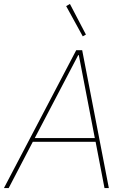

<svg xmlns="http://www.w3.org/2000/svg" viewBox="-32 -952 646 972"><path d="M387 -768 303 -921 322 -932 403 -777ZM519 0H497L452 -234H134L12 0H-12L354 -698H384ZM448 -253 367 -673H364L144 -253Z"/></svg>

Font: IBM Plex Sans Thin
Style: Italic
Weight: 100
Italic angle: -11.31°
Designer: Mike Abbink, Paul van der Laan, Pieter van Rosmalen
Foundry: Bold Monday
Version: Version 3.0